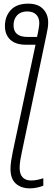

<svg xmlns="http://www.w3.org/2000/svg" viewBox="-20 -785 302 1045"><path d="M142.6 240.2Q95.2 240.2 66.2 214.4Q37.1 188.5 37.1 134.3Q37.1 113.8 40.8 90.1Q44.4 66.4 49.8 40L173.3 -541.5H121.1Q65.4 -541.5 36.1 -568.8Q6.8 -596.2 6.8 -643.6Q6.8 -695.8 38.8 -730.5Q70.8 -765.1 133.8 -765.1Q186.5 -765.1 214.4 -736.3Q242.2 -707.5 242.2 -663.1Q242.2 -636.2 234.9 -605.5L99.1 42Q94.2 64 90.6 86.4Q86.9 108.9 86.9 128.9Q86.9 163.1 103.3 180.2Q119.6 197.3 148.9 197.3Q167.5 197.3 184.3 193.6Q201.2 189.9 215.8 185.1V225.6Q203.6 231 183.3 235.6Q163.1 240.2 142.6 240.2ZM129.4 -584H181.6L187 -609.4Q189.5 -623.5 191.7 -636.2Q193.8 -648.9 193.8 -660.6Q193.8 -688 177.2 -705.3Q160.6 -722.7 127.4 -722.7Q92.8 -722.7 73.2 -701.7Q53.7 -680.7 53.7 -647.5Q53.7 -584 129.4 -584Z"/></svg>

Font: Open Sans Light
Style: Italic
Weight: 300
Italic angle: -12°
Designer: Monotype Design Team
Foundry: Monotype Imaging Inc.
Version: Version 3.003; ttfautohint (v1.8.4)